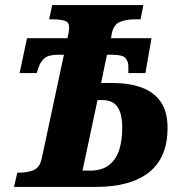

<svg xmlns="http://www.w3.org/2000/svg" viewBox="-20 -734 738 754"><path d="M35 0 48 -56H56Q86 -56 111 -65.5Q136 -75 144 -112L231 -519H210Q170 -519 155 -505.5Q140 -492 133 -474L124 -447H57L86 -584H245L249 -604Q256 -638 243 -648Q230 -658 185 -658H173L185 -714H543L532 -658H506Q477 -658 451.5 -648Q426 -638 419 -602L416 -584H575L551 -447H484V-474Q484 -494 472 -506.5Q460 -519 420 -519H400L377 -408H424Q487 -408 535.5 -390.5Q584 -373 611 -334.5Q638 -296 638 -231Q638 -116 566 -58Q494 0 356 0ZM334 -64Q381 -64 409 -86.5Q437 -109 448.5 -146.5Q460 -184 460 -231Q460 -288 441 -314.5Q422 -341 383 -341H363L304 -64Z"/></svg>

Font: Noto Serif SemiCondensed ExtraBold
Style: Italic
Weight: 800
Width: 4
Italic angle: -12°
Designer: Monotype Design Team
Foundry: Monotype Imaging Inc.
Version: Version 2.014; ttfautohint (v1.8.4.7-5d5b)